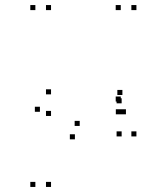

<svg xmlns="http://www.w3.org/2000/svg" viewBox="-20 -530 660 760"><path d="M461.5 -121V-141H441.5V-121ZM461.5 10V-10H441.5V10ZM520 10V-10H500V10ZM520 -490V-510H500V-490ZM458 -490V-510H438V-490ZM458 -128V-148H438V-128ZM182 -71V-91H162V-71ZM138 -87.5V-107.5H118V-87.5ZM276.5 21.5V1.5H256.5V21.5ZM458.5 -77.5V-97.5H438.5V-77.5ZM478.5 -77.5V-97.5H458.5V-77.5ZM464.5 -154V-174H444.5V-154ZM295.5 -31.5V-51.5H275.5V-31.5ZM182 -156.5V-176.5H162V-156.5ZM182 -490V-510H162V-490ZM120 -490V-510H100V-490ZM120 210V190H100V210ZM182 210V190H162V210Z"/></svg>

Font: Monaspace Neon Dots Var
Style: Regular
Weight: 400
Designer: Riley Cran and the Lettermatic Team
Version: Version 1.100 (Monaspace Neon Dots)